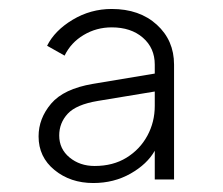

<svg xmlns="http://www.w3.org/2000/svg" viewBox="-20 -775 496 428"><path d="M188 -367Q234 -367 271 -388Q308 -409 325 -439V-375H368V-631Q368 -685 329.5 -720Q291 -755 229 -755Q182 -755 142 -731Q102 -707 85 -673L124 -651Q138 -680 166.5 -697Q195 -714 229 -714Q272 -714 298.5 -691Q325 -668 325 -631V-611L187 -588Q122 -577 94 -544Q66 -511 66 -471Q66 -425 101.5 -396Q137 -367 188 -367ZM112 -473Q112 -501 131 -521.5Q150 -542 198 -550L325 -571V-539Q325 -503 308.5 -472.5Q292 -442 262 -423.5Q232 -405 191 -405Q158 -405 135 -424Q112 -443 112 -473Z"/></svg>

Font: Plus Jakarta Sans ExtraLight
Style: Regular
Weight: 200
Designer: Gumpita Rahayu
Foundry: Tokotype
Version: Version 2.004; ttfautohint (v1.8.3)